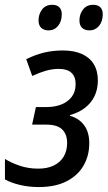

<svg xmlns="http://www.w3.org/2000/svg" viewBox="-30 -754 442 784"><path d="M128.4 9.8Q87.9 9.8 51.5 1.2Q15.1 -7.3 -9.8 -21.5V-105Q17.1 -88.4 51.8 -76.9Q86.4 -65.4 126 -65.4Q163.1 -65.4 189.5 -78.1Q215.8 -90.8 230 -114.5Q244.1 -138.2 244.1 -169.9Q244.1 -205.6 224.1 -225.3Q204.1 -245.1 159.2 -245.1H101.1L116.7 -316.9H161.1Q193.8 -316.9 220.5 -327.4Q247.1 -337.9 262.9 -358.6Q278.8 -379.4 278.8 -411.1Q278.8 -440.9 261.7 -456.8Q244.6 -472.7 210.4 -472.7Q183.6 -472.7 157.2 -465.1Q130.9 -457.5 101.6 -443.8L77.1 -512.2Q113.3 -530.3 149.2 -539.1Q185.1 -547.9 227.1 -547.9Q272 -547.9 304 -533.7Q335.9 -519.5 352.8 -492.2Q369.6 -464.8 369.6 -425.3Q369.6 -389.2 355.7 -360.8Q341.8 -332.5 316.4 -313.2Q291 -293.9 255.9 -284.2L255.4 -281.2Q292.5 -271 313.5 -242.7Q334.5 -214.4 334.5 -168.9Q334.5 -118.2 311 -77.6Q287.6 -37.1 241.7 -13.7Q195.8 9.8 128.4 9.8ZM335.4 -629.9Q316.4 -629.9 305.4 -640.1Q294.4 -650.4 294.4 -670.4Q294.4 -696.3 309.1 -715.3Q323.7 -734.4 350.6 -734.4Q369.1 -734.4 379.4 -724.6Q389.6 -714.8 389.6 -695.8Q389.6 -666.5 374.3 -648.2Q358.9 -629.9 335.4 -629.9ZM168.5 -629.9Q149.9 -629.9 138.7 -640.1Q127.4 -650.4 127.4 -670.4Q127.4 -696.3 141.8 -715.3Q156.2 -734.4 183.6 -734.4Q195.8 -734.4 204.3 -730Q212.9 -725.6 217.5 -717Q222.2 -708.5 222.2 -695.8Q222.2 -666.5 207 -648.2Q191.9 -629.9 168.5 -629.9Z"/></svg>

Font: Open Sans SemiCondensed Medium
Style: Italic
Weight: 500
Width: 4
Italic angle: -12°
Designer: Monotype Design Team
Foundry: Monotype Imaging Inc.
Version: Version 3.000